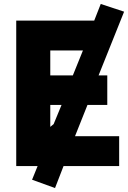

<svg xmlns="http://www.w3.org/2000/svg" viewBox="-20 -818 647 970"><path d="M582 21H301L258 132L142 90L170 21H62V-714H456L489 -798L607 -759L478 -437H522V-288H422L359 -130H582ZM234 -563V-437H348L399 -563ZM234 -288V-177L251 -191L291 -288Z"/></svg>

Font: Repo
Style: ExtraBold
Weight: 800
Designer: Stefan Peev
Foundry: Context Ltd
Version: Version 001.000